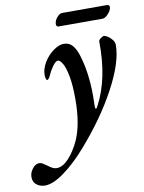

<svg xmlns="http://www.w3.org/2000/svg" viewBox="-209 -659 762 1014"><g transform="rotate(-10 171.5 -152.0)"><path d="M-114 233Q-114 209 -97.5 188Q-81 167 -61 167Q-52 167 -43 172.5Q-34 178 -20 188Q-5 199 4.5 204Q14 209 27 209Q58 209 90.5 174.5Q123 140 149 84Q186 1 186 -133Q186 -207 177 -255.5Q168 -304 154.5 -326.5Q141 -349 130 -349Q118 -349 101.5 -326Q85 -303 76 -282Q74 -275 68 -266.5Q62 -258 57 -258Q54 -258 51 -266Q48 -274 48 -286Q48 -319 68.5 -353Q89 -387 119.5 -409Q150 -431 176 -431Q203 -431 220.5 -412.5Q238 -394 250 -357Q281 -260 281 -132Q281 -99 280 -81V-77Q280 -64 284 -64Q289 -64 295 -78Q366 -212 363 -411Q363 -418 374 -426.5Q385 -435 392 -435Q400 -435 413 -426.5Q426 -418 436 -405Q446 -392 446 -377Q446 -285 372 -147Q298 -9 176 130Q115 200 54 244.5Q-7 289 -50 289Q-76 289 -95 274.5Q-114 260 -114 233ZM153 -540Q153 -558 167.5 -575.5Q182 -593 196 -593H433Q450 -593 450 -581Q450 -565 433 -545.5Q416 -526 401 -526H166Q153 -526 153 -540Z"/></g></svg>

Font: EB Garamond SemiBold
Style: Italic
Weight: 600
Italic angle: -17.2°
Designer: Georg Duffner and Octavio Pardo
Foundry: Georg Duffner
Version: Version 1.000